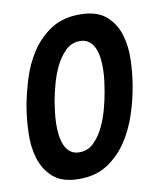

<svg xmlns="http://www.w3.org/2000/svg" viewBox="-84 -810 767 889"><g transform="rotate(-10 300.0 -365.0)"><path d="M239.6 -111.5Q279.2 -111.5 307.4 -139.2Q335.6 -166.8 354.5 -206.4Q373.5 -246 385 -289.6Q396.6 -333.1 401.9 -365.6Q405.9 -387.2 409.4 -414Q412.9 -440.9 413.6 -469.2Q414.3 -497.6 411 -524.2Q407.8 -550.9 398.2 -571.9Q388.7 -593 372.2 -605.7Q355.8 -618.5 329.4 -618.5Q290.5 -618.5 262.2 -590.8Q233.8 -563.2 214.7 -523.6Q195.5 -484 184.1 -440.7Q172.7 -397.5 166.7 -365.3Q163.4 -344.1 159.9 -316.8Q156.4 -289.4 155.7 -261.4Q155 -233.4 158.5 -206.4Q161.9 -179.4 171.3 -158.2Q180.6 -137 197.3 -124.3Q213.9 -111.5 239.6 -111.5ZM218 10Q138.8 10 96.7 -26.5Q54.6 -63 37.3 -118.6Q20.1 -174.3 22.4 -240.3Q24.7 -306.3 34.7 -365.6Q45.4 -424.3 65.7 -490.1Q86.1 -556 122.6 -611.5Q159.2 -667 214.5 -703.5Q269.8 -740 350 -740Q429.2 -740 471.8 -704Q514.4 -668 531.7 -612.9Q548.9 -557.7 546.8 -492.7Q544.6 -427.7 534.6 -370.1Q524.6 -309.4 502.9 -242.6Q481.2 -175.7 444.2 -119.4Q407.1 -63 351.8 -26.5Q296.5 10 218 10Z"/></g></svg>

Font: Maple Mono
Style: Italic
Weight: 400
Italic angle: -10°
Monospace: yes
Designer: subframe7536
Version: Version 7.300